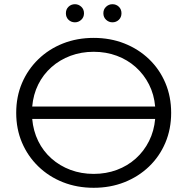

<svg xmlns="http://www.w3.org/2000/svg" viewBox="-20 -886 891 912"><path d="M425 -706Q504 -706 571 -679.5Q638 -653 688 -605Q738 -557 765.5 -492Q793 -427 793 -350Q793 -273 765.5 -208Q738 -143 688 -95Q638 -47 571 -20.5Q504 6 425 6Q346 6 279 -20.5Q212 -47 162 -95.5Q112 -144 84.5 -208.5Q57 -273 57 -350Q57 -427 84.5 -491.5Q112 -556 162 -604.5Q212 -653 279 -679.5Q346 -706 425 -706ZM425 -640Q366 -640 315 -621Q264 -602 224.5 -567Q185 -532 161.5 -484.5Q138 -437 133 -380H717Q712 -437 688 -484.5Q664 -532 625 -567Q586 -602 535 -621Q484 -640 425 -640ZM425 -60Q484 -60 535 -79Q586 -98 625 -133Q664 -168 688 -216Q712 -264 717 -321H133Q138 -264 161.5 -216Q185 -168 224.5 -133Q264 -98 315 -79Q366 -60 425 -60ZM514 -780Q497 -780 484 -792Q471 -804 471 -823Q471 -842 484 -854Q497 -866 514 -866Q532 -866 544.5 -854Q557 -842 557 -823Q557 -804 544.5 -792Q532 -780 514 -780ZM336 -780Q318 -780 305.5 -792Q293 -804 293 -823Q293 -842 305.5 -854Q318 -866 336 -866Q353 -866 366 -854Q379 -842 379 -823Q379 -804 366 -792Q353 -780 336 -780Z"/></svg>

Font: MOST Montserrat
Style: Regular
Weight: 400
Designer: Julieta Ulanovsky
Foundry: Julieta Ulanovsky
Version: Version 8.000;March 11, 2024;FontCreator 15.0.0.2926 64-bit